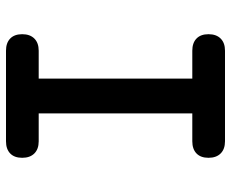

<svg xmlns="http://www.w3.org/2000/svg" viewBox="-85 -685 770 640"><g transform="rotate(-90 300.0 -365.0)"><path d="M358 -109H451Q477 -109 491.5 -95Q506 -81 506 -55Q506 -29 491.5 -14.5Q477 0 451 0H149Q123 0 108.5 -14.5Q94 -29 94 -55Q94 -81 108.5 -95Q123 -109 149 -109H242V-621H149Q123 -621 108.5 -635.5Q94 -650 94 -676Q94 -702 108.5 -716Q123 -730 149 -730H451Q477 -730 491.5 -716Q506 -702 506 -676Q506 -650 491.5 -635.5Q477 -621 451 -621H358Z"/></g></svg>

Font: Maple Mono NL SemiBold
Style: Regular
Weight: 600
Monospace: yes
Designer: subframe7536
Version: Version 7.000